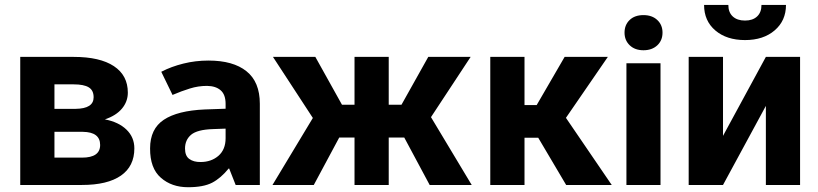

<svg xmlns="http://www.w3.org/2000/svg" viewBox="-20 -763 3374 792"><path d="M204.6 -314H292Q366.2 -314.9 366.2 -361.8Q366.2 -390.6 345.9 -402.8Q325.7 -415 284.2 -415H204.6ZM204.6 -219.2V-112.8H318.4Q393.1 -112.8 393.1 -165Q393.1 -218.3 321.8 -219.2ZM63.5 0V-528.3H284.2Q392.1 -528.3 449.7 -490.2Q507.3 -452.1 507.3 -380.9Q507.3 -344.2 483.2 -315.2Q459 -286.1 412.6 -270.5Q469.2 -259.8 501.7 -228.3Q534.2 -196.8 534.2 -150.9Q534.2 -77.1 478.8 -38.6Q423.3 0 317.9 0Z M910.6 -192.9V-232.4L858.9 -230.5Q793.5 -228.5 768.1 -207Q743.2 -185.5 743.2 -150.4Q743.2 -120.1 760.7 -107.4Q778.8 -94.2 807.6 -94.7Q851.1 -94.7 880.9 -120.1Q910.6 -146 910.6 -192.9ZM839.8 -513.2Q941.9 -513.2 996.6 -469.2Q1051.8 -425.3 1051.8 -335V-2V0H1049.8H953.1H952.1L951.7 -1L925.3 -67.9H923.3Q890.6 -27.8 855 -9.3Q836.9 0 812.3 4.6Q787.6 9.3 755.9 9.3Q688 9.3 643.6 -29.8Q598.6 -68.8 599.1 -150.9Q599.1 -231.4 655.8 -269Q712.4 -306.6 824.7 -311.5L910.6 -314.5V-334.5Q910.6 -373 890.1 -390.6Q870.1 -408.2 834 -408.7Q797.4 -408.7 763.2 -397.9Q728.5 -387.2 693.4 -372.1L691.9 -371.1L690.9 -373L646 -465.3L645.5 -467.3L647 -467.8Q686.5 -488.3 736.3 -500.7Q786.1 -513.2 839.8 -513.2Z M1647.5 -195.8H1583.5V0H1442.4V-195.8H1379.4L1274.4 0H1104L1270.5 -276.4L1106 -528.3H1280.8L1390.6 -331.1H1442.4V-528.3H1583.5V-331.1H1636.2L1746.6 -528.3H1921.4L1757.8 -279.8L1925.8 0H1752.4Z M2200.2 -194.8H2143.6V0H2002.4V-528.3H2143.6V-329.6H2193.8L2309.1 -528.3H2487.3L2314.5 -276.9L2503.4 0H2315.4Z M2634.3 -700.7Q2669.9 -700.7 2691.4 -680.4Q2712.9 -660.2 2712.9 -628.4Q2712.9 -596.2 2691.2 -575.9Q2669.4 -555.7 2634.3 -555.7Q2599.1 -555.7 2577.6 -576.2Q2556.2 -596.7 2556.2 -628.4Q2556.2 -660.2 2577.1 -680.4Q2598.1 -700.7 2634.3 -700.7ZM2704.6 0H2701.7H2566.9H2564V-3.4V-498.5V-502H2566.9H2701.7H2704.6V-498.5V-3.4Z M3139.2 -528.3H3280.3V0H3139.2V-326.2L2962.4 0H2820.8V-528.3H2962.4V-202.6ZM3222.2 -742.7Q3222.2 -677.7 3175.5 -637.7Q3128.9 -597.7 3053.2 -597.7Q2977.5 -597.7 2930.9 -637.2Q2884.3 -676.8 2884.3 -742.7H2984.4Q2984.4 -711.9 3002.7 -695.1Q3021 -678.2 3053.2 -678.2Q3085 -678.2 3103 -695.1Q3121.1 -711.9 3121.1 -742.7Z"/></svg>

Font: MAUL Bold
Style: Bold
Weight: 700
Designer: MAUL
Version: Version 1.0; 2020; ttfautohint (v1.8.3)